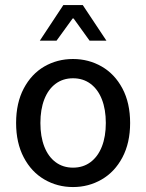

<svg xmlns="http://www.w3.org/2000/svg" viewBox="-20 -736 584 768"><path d="M500.5 -244.1Q500.5 -164.6 469.7 -106.4Q439 -48.3 386.7 -18.1Q334.5 12.2 272 12.2Q209.5 12.2 157.5 -18.1Q105.5 -48.3 75 -106.4Q44.4 -164.6 44.4 -244.1Q44.4 -324.2 75 -382.1Q105.5 -439.9 157.2 -470Q209 -500 272 -500Q334.5 -500 386.7 -470Q439 -439.9 469.7 -382.1Q500.5 -324.2 500.5 -244.1ZM403.3 -244.1Q403.3 -298.3 387.5 -338.6Q371.6 -378.9 342 -400.9Q312.5 -422.9 272 -422.9Q231.9 -422.9 202.4 -400.9Q172.9 -378.9 157.2 -338.6Q141.6 -298.3 141.6 -244.1Q141.6 -189.9 157.2 -149.7Q172.9 -109.4 202.4 -87.4Q231.9 -65.4 272 -65.4Q312.5 -65.4 342 -87.4Q371.6 -109.4 387.5 -149.7Q403.3 -189.9 403.3 -244.1ZM311 -715.8 405.8 -573.2H338.4L274.4 -662.1H270.5L206.1 -573.2H139.2L233.4 -715.8Z"/></svg>

Font: Varta SemiBold
Style: Regular
Weight: 600
Designer: Joana Correia, Viktoriya Grabowska, Eben Sorkin
Foundry: Sorkin Type
Version: Version 1.003; ttfautohint (v1.3) -l 8 -r 24 -G 200 -x 12 -H